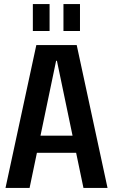

<svg xmlns="http://www.w3.org/2000/svg" viewBox="-20 -921 554 941"><path d="M158 -700H356L507 0H389L259 -623H255L125 0H7ZM137 -256H377V-172H137ZM223 -901V-769H141V-901ZM372 -901V-769H291V-901Z"/></svg>

Font: Pathway Extreme Condensed SemiBold
Style: Regular
Weight: 600
Width: 3
Version: Version 1.001;gftools[0.9.26]